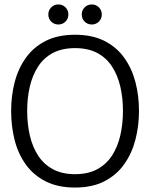

<svg xmlns="http://www.w3.org/2000/svg" viewBox="-20 -832 674 862"><path d="M317 10Q240 10 185.5 -17.5Q131 -45 96.5 -92.5Q62 -140 46 -202Q30 -264 30 -334Q30 -402 46 -463.5Q62 -525 96.5 -573Q131 -621 185.5 -648.5Q240 -676 317 -676Q394 -676 448.5 -648.5Q503 -621 537.5 -573Q572 -525 588 -463.5Q604 -402 604 -334Q604 -267 588 -205Q572 -143 537.5 -94.5Q503 -46 448.5 -18Q394 10 317 10ZM317 -50Q375 -50 416 -72Q457 -94 482.5 -133Q508 -172 520 -223.5Q532 -275 532 -334Q532 -393 520 -444Q508 -495 482.5 -534Q457 -573 416 -594.5Q375 -616 317 -616Q259 -616 218 -594.5Q177 -573 151.5 -534Q126 -495 114 -444Q102 -393 102 -334Q102 -275 114 -223.5Q126 -172 151.5 -133Q177 -94 218 -72Q259 -50 317 -50ZM242 -722Q223 -722 210 -735Q197 -748 197 -767Q197 -786 210 -799Q223 -812 242 -812Q261 -812 274 -799Q287 -786 287 -767Q287 -748 274 -735Q261 -722 242 -722ZM392 -722Q373 -722 360 -735Q347 -748 347 -767Q347 -786 360 -799Q373 -812 392 -812Q411 -812 424 -799Q437 -786 437 -767Q437 -748 424 -735Q411 -722 392 -722Z"/></svg>

Font: Epunda Slab Light
Style: Regular
Weight: 300
Designer: Simon Atzbach
Foundry: typofactur
Version: Version 1.102